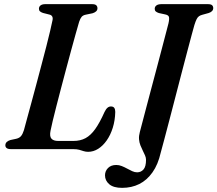

<svg xmlns="http://www.w3.org/2000/svg" viewBox="-20 -720 1050 927"><path d="M333.5 0H33Q17.5 0 11.2 -5.8Q5 -11.5 6 -20.5Q6.5 -29 13.2 -35Q20 -41 30.5 -44L58.5 -50Q73.5 -53.5 81.5 -63Q89.5 -72.5 95.5 -91.5Q101 -112 110.2 -146Q119.5 -180 131.2 -223Q143 -266 155.5 -313.2Q168 -360.5 180.5 -407.5Q193 -454.5 203.8 -496.5Q214.5 -538.5 222.2 -571.2Q230 -604 233.5 -622Q236 -633.5 232 -640.5Q228 -647.5 219 -649.5L187.5 -657.5Q178.5 -660.5 173.2 -665Q168 -669.5 168 -677.5Q168 -688 176 -694Q184 -700 199 -700H424Q439 -700 444.8 -694.5Q450.5 -689 450.5 -680Q450.5 -671 443.8 -665Q437 -659 427 -656L393.5 -649Q381 -646.5 374.2 -638.8Q367.5 -631 362 -614.5Q355 -591 345 -555Q335 -519 323.2 -475.8Q311.5 -432.5 299 -385.8Q286.5 -339 274.5 -293.2Q262.5 -247.5 252.2 -207.2Q242 -167 234.5 -136.2Q227 -105.5 224 -89Q218.5 -62 228.2 -50.8Q238 -39.5 261 -39.5H334.5Q368 -39.5 393 -53Q418 -66.5 439.8 -97Q461.5 -127.5 484.5 -179Q491.5 -193.5 499 -199.8Q506.5 -206 515.5 -206Q527 -206 531.8 -199Q536.5 -192 536.5 -179.5Q535.5 -138.5 524.5 -103.2Q513.5 -68 495.2 -42Q477 -16 454 -1.5Q431 13 405.5 13Q394 13 384 9.8Q374 6.5 362.5 3.2Q351 0 333.5 0ZM918.5 -599Q915.5 -588.5 906.5 -555.5Q897.5 -522.5 884.8 -474Q872 -425.5 857.2 -368.8Q842.5 -312 827.2 -253.2Q812 -194.5 798 -141Q784 -87.5 773 -46Q762 -4.5 756 17Q743 74.5 716.2 112.2Q689.5 150 652.5 168.5Q615.5 187 569.5 187Q528 187 507.5 169.5Q487 152 487 126.5Q487 106 501.5 91.2Q516 76.5 541.5 76.5Q555 76.5 568 81.8Q581 87 593.8 94Q606.5 101 618.5 106.5Q630.5 112 642 112Q660.5 112 672.8 98.2Q685 84.5 685 51.5Q685 41 680.2 30.2Q675.5 19.5 669.5 7.5Q663.5 -4.5 658 -18.2Q652.5 -32 651.2 -47.8Q650 -63.5 655 -82Q657.5 -91.5 665.5 -122Q673.5 -152.5 685 -196.2Q696.5 -240 710 -290.8Q723.5 -341.5 737 -392.2Q750.5 -443 762.2 -487.8Q774 -532.5 782.2 -564.2Q790.5 -596 793.5 -607.5Q798.5 -630 795.5 -638.8Q792.5 -647.5 777 -650.5L747 -657Q736.5 -660.5 731.8 -665Q727 -669.5 727 -677.5Q727 -687.5 735.2 -693.8Q743.5 -700 760.5 -700H983Q998.5 -700 1004 -694.8Q1009.5 -689.5 1009.5 -681Q1009.5 -672 1003.2 -666Q997 -660 987 -657L958 -649Q948 -646.5 941.2 -642Q934.5 -637.5 929.5 -627.8Q924.5 -618 918.5 -599Z"/></svg>

Font: Fraunces Medium
Style: Italic
Weight: 500
Italic angle: -16°
Version: Version 1.000;[b76b70a41]